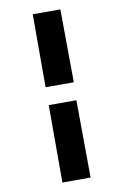

<svg xmlns="http://www.w3.org/2000/svg" viewBox="-99 -859 659 1026"><g transform="rotate(-10 230.5 -346.5)"><path d="M154 -407V-803H304L307 -407ZM154 110V-310H304L307 110Z"/></g></svg>

Font: Literata 12pt ExtraBold
Style: Regular
Weight: 800
Designer: Latin by Veronika Burian and Jose Scaglione. Greek by Irene Vlachou. Cyrillic by Vera Evstafieva.
Foundry: TypeTogether
Version: Version 3.002